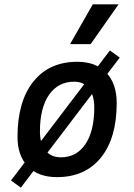

<svg xmlns="http://www.w3.org/2000/svg" viewBox="-20 -815 626 894"><path d="M77.1 58.6 31.2 25.4 491.7 -580.1 537.6 -546.9ZM245.1 9.8Q158.7 9.8 110.1 -39.8Q61.5 -89.4 61.5 -177.7Q61.5 -342.8 135.3 -435.1Q209 -527.3 339.8 -527.3Q426.3 -527.3 474.9 -476.6Q523.4 -425.8 523.4 -335Q523.4 -172.4 450 -81.3Q376.5 9.8 245.1 9.8ZM263.2 -82.5Q336.4 -82.5 377.7 -143.8Q418.9 -205.1 418.9 -314Q418.9 -370.6 394.5 -402.6Q370.1 -434.6 325.7 -434.6Q250.5 -434.6 208.3 -373.5Q166 -312.5 166 -203.6Q166 -146.5 191.7 -114.5Q217.3 -82.5 263.2 -82.5ZM306.2 -609.4 412.1 -794.9H532.2L401.9 -609.4Z"/></svg>

Font: Cascadia Code
Style: Italic
Weight: 400
Italic angle: -10°
Designer: Aaron Bell
Foundry: Saja Typeworks
Version: Version 2407.024